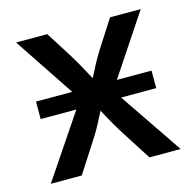

<svg xmlns="http://www.w3.org/2000/svg" viewBox="-85 -628 721 714"><g transform="rotate(-15 275.5 -270.5)"><path d="M51.3 -242.2V-309.6H496.1V-242.2ZM25.4 0 239.3 -317.4 238.8 -237.8 36.6 -541H156.7L218.8 -442.9Q243.2 -403.3 262.5 -366.9Q281.7 -330.6 301.8 -295.9H253.4Q273.9 -330.1 292 -366.7Q310.1 -403.3 335.4 -442.9L398.4 -541H516.6L313 -234.9V-313L525.4 0H405.3L332 -114.3Q307.6 -152.8 288.6 -188.5Q269.5 -224.1 250 -257.3H297.9Q278.3 -224.1 260.7 -188.5Q243.2 -152.8 218.3 -114.3L144.5 0Z"/></g></svg>

Font: Inter 17pt Medium
Style: Regular
Weight: 500
Version: Version 4.001;git-66647c0bb